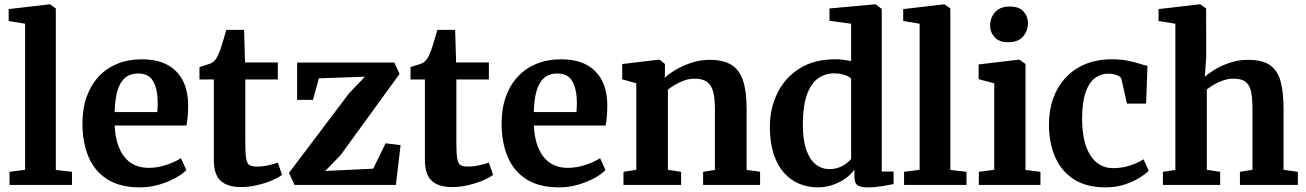

<svg xmlns="http://www.w3.org/2000/svg" viewBox="-20 -839 5923 871"><path d="M93.8 -68.7V-731.4L19.3 -743.6V-797.7L204.5 -819.4H206.6L233.2 -800.6V-68.1L306.5 -59.6V0H23.2V-59.6Z M614.9 11Q524 11 466.2 -26Q408.5 -63 381.2 -128.4Q354 -193.8 354 -278.6Q354 -346.7 373.4 -400.6Q392.9 -454.6 428.4 -492.4Q464 -530.2 513.5 -550.1Q563 -570 623 -570Q724.2 -570 777.6 -517.1Q831.1 -464.3 833.5 -368.4Q833.5 -335.9 831.6 -311.9Q829.7 -287.8 825.7 -269.5H500.4Q502.2 -224.8 513 -189.3Q523.8 -153.7 543.1 -128.7Q562.4 -103.7 590.3 -90.6Q618.1 -77.5 654.7 -77.5Q695.5 -77.5 736.8 -91.7Q778.1 -105.9 800.7 -121.6L825.4 -67.6Q809.3 -50.3 776.8 -32.1Q744.2 -13.9 702.1 -1.5Q659.9 11 614.9 11ZM500 -330.6H693.5Q694.2 -337.6 694.6 -345.3Q695 -352.9 695.2 -360Q695.5 -367.1 695.5 -372.8Q695.3 -432.5 675.6 -469.1Q655.9 -505.6 606.6 -505.6Q584.6 -505.6 565.9 -497.6Q547.2 -489.6 532.9 -470.3Q518.6 -451 510.1 -417Q501.7 -383 500 -330.6Z M1073 9.6Q1011.6 9.6 980.8 -19.1Q950.1 -47.7 950.1 -111.9V-478.4H884.9V-534.6Q896.5 -538.8 908.6 -542.3Q920.8 -545.8 931.1 -549.5Q941.5 -553.2 947.6 -558.6Q954.2 -564.6 958.9 -570.8Q963.5 -577 967.5 -585.1Q971.5 -593.2 975.6 -604.2Q980.8 -616.9 986.3 -634.6Q991.8 -652.3 997.2 -670.7Q1002.6 -689.1 1006.4 -703.5H1087.3L1091.6 -555.7H1240.3V-478.4H1092.7V-197.7Q1092.7 -144.7 1096.6 -120.4Q1100.5 -96.2 1112.1 -89.8Q1123.8 -83.4 1146.6 -83.4Q1171.5 -83.4 1198 -89.4Q1224.5 -95.3 1240.3 -101.5L1259.5 -45.8Q1242.4 -32.6 1212.3 -20Q1182.1 -7.3 1145.6 1.1Q1109.2 9.6 1073 9.6Z M1635.7 -491.1 1426.4 -483.7 1399.8 -386.1H1327.8V-555.4H1769L1792.5 -503.5L1524.7 -134.8L1455.4 -63.3L1672.9 -73.8L1729.2 -188.9L1797.2 -180.7L1775.8 0H1316.1L1290.8 -54.6L1563.8 -416.1Z M2030.5 9.6Q1969.1 9.6 1938.3 -19.1Q1907.6 -47.7 1907.6 -111.9V-478.4H1842.4V-534.6Q1854 -538.8 1866.1 -542.3Q1878.3 -545.8 1888.6 -549.5Q1899 -553.2 1905.1 -558.6Q1911.7 -564.6 1916.4 -570.8Q1921 -577 1925 -585.1Q1929 -593.2 1933.1 -604.2Q1938.3 -616.9 1943.8 -634.6Q1949.3 -652.3 1954.7 -670.7Q1960.1 -689.1 1963.9 -703.5H2044.8L2049.1 -555.7H2197.8V-478.4H2050.2V-197.7Q2050.2 -144.7 2054.1 -120.4Q2058 -96.2 2069.6 -89.8Q2081.3 -83.4 2104.1 -83.4Q2129 -83.4 2155.5 -89.4Q2182 -95.3 2197.8 -101.5L2217 -45.8Q2199.9 -32.6 2169.8 -20Q2139.6 -7.3 2103.1 1.1Q2066.7 9.6 2030.5 9.6Z M2516.4 11Q2425.5 11 2367.7 -26Q2310 -63 2282.8 -128.4Q2255.5 -193.8 2255.5 -278.6Q2255.5 -346.7 2274.9 -400.6Q2294.4 -454.6 2329.9 -492.4Q2365.5 -530.2 2415 -550.1Q2464.5 -570 2524.5 -570Q2625.7 -570 2679.1 -517.1Q2732.6 -464.3 2735 -368.4Q2735 -335.9 2733.1 -311.9Q2731.2 -287.8 2727.2 -269.5H2401.9Q2403.7 -224.8 2414.5 -189.3Q2425.3 -153.7 2444.6 -128.7Q2463.9 -103.7 2491.8 -90.6Q2519.6 -77.5 2556.2 -77.5Q2597 -77.5 2638.3 -91.7Q2679.6 -105.9 2702.2 -121.6L2726.9 -67.6Q2710.8 -50.3 2678.3 -32.1Q2645.7 -13.9 2603.6 -1.5Q2561.4 11 2516.4 11ZM2401.5 -330.6H2595Q2595.7 -337.6 2596.1 -345.3Q2596.5 -352.9 2596.7 -360Q2597 -367.1 2597 -372.8Q2596.8 -432.5 2577.1 -469.1Q2557.4 -505.6 2508.1 -505.6Q2486.1 -505.6 2467.4 -497.6Q2448.7 -489.6 2434.4 -470.3Q2420.1 -451 2411.6 -417Q2403.2 -383 2401.5 -330.6Z M2866.6 -68.7V-461.1L2802.6 -479.2V-548.5L2969.1 -568.4H2972.1L2996.5 -548.8V-510.3L2995.5 -486.3Q3016.8 -506.1 3049.1 -524.6Q3081.5 -543.2 3120.2 -555.4Q3158.9 -567.6 3199.6 -567.6Q3260.3 -567.6 3296.9 -545.5Q3333.6 -523.3 3350.2 -474.7Q3366.9 -426.2 3366.9 -347.1V-68.1L3428.1 -60V0H3169.6V-59.6L3223.2 -68.1V-344.1Q3223.2 -393.8 3214.9 -424.1Q3206.5 -454.4 3186.4 -468.3Q3166.3 -482.1 3131.2 -482.1Q3107.8 -482.1 3085.2 -474.3Q3062.6 -466.5 3043.2 -454.9Q3023.8 -443.4 3009.8 -432.5V-68.7L3069.8 -59.6V0H2808.3V-59.6Z M3690.1 11Q3645.7 11 3606.4 -5.1Q3567.1 -21.3 3536.9 -54.7Q3506.7 -88.2 3489.6 -140.3Q3472.5 -192.4 3472.5 -264.4Q3472.5 -346.6 3506.3 -416Q3540.1 -485.5 3606.2 -527.7Q3672.4 -570 3768.7 -570Q3788.4 -570 3806.9 -567.7Q3825.4 -565.3 3841.1 -561.6V-731.4L3742.9 -744.6V-800.6L3948.8 -819.4H3952.3L3980 -798.5V-60.9H4033.7V-3.8Q4012.1 0.7 3979 5.9Q3946 11.2 3914.9 11.2Q3885.5 11.2 3870.7 1.8Q3855.9 -7.5 3855.9 -40.9V-69Q3839.5 -46.6 3813.8 -28.5Q3788 -10.3 3756.2 0.3Q3724.4 11 3690.1 11ZM3742.2 -71.9Q3765.8 -71.9 3785.1 -79Q3804.5 -86 3818.7 -96.8Q3833 -107.5 3841.1 -118V-481.7Q3834.1 -491.5 3811.9 -498.9Q3789.7 -506.2 3763.5 -506.2Q3724.5 -506.2 3692.7 -484.5Q3660.9 -462.8 3641.9 -413.2Q3623 -363.7 3622 -280.5Q3621.4 -206.4 3637.4 -160.3Q3653.4 -114.1 3680.8 -93Q3708.2 -71.9 3742.2 -71.9Z M4151.8 -68.7V-731.4L4077.3 -743.6V-797.7L4262.5 -819.4H4264.6L4291.2 -800.6V-68.1L4364.5 -59.6V0H4081.2V-59.6Z M4490.3 -68.7V-461.1L4419.5 -479.9V-546.7L4602.5 -568.4H4604.5L4632.1 -548.8V-68.1L4699.9 -59.6V0H4420.4V-59.6ZM4552.8 -647.6Q4512.3 -647.6 4491.9 -670.3Q4471.6 -692.9 4471.6 -722.1Q4471.6 -757.5 4493.7 -783.4Q4515.9 -809.3 4561.2 -809.3H4562.2Q4603.1 -809.3 4623.3 -786.7Q4643.4 -764 4643.4 -734.8Q4643.4 -699.5 4621.3 -673.5Q4599.2 -647.6 4553.8 -647.6Z M4738.5 -273.2Q4738.4 -338.5 4757.9 -392.8Q4777.4 -447 4814.5 -486.8Q4851.5 -526.6 4904.2 -548.3Q4956.9 -570 5023 -570Q5064.7 -570 5095.4 -563.8Q5126.1 -557.7 5148.2 -550.5Q5170.3 -543.3 5185.4 -540L5179.3 -369.1H5092.4L5067.7 -479.2Q5065.9 -488 5056.1 -493.6Q5046.3 -499.3 5033.2 -502.1Q5020.2 -504.9 5008.5 -504.9Q4973.3 -504.9 4946.6 -484.5Q4920 -464.1 4904.7 -419.8Q4889.4 -375.6 4888.9 -303.1Q4888.8 -246.4 4898.7 -203.8Q4908.7 -161.1 4927.2 -133Q4945.7 -104.8 4971.5 -90.5Q4997.3 -76.3 5028 -76.3Q5058.9 -76.3 5084.7 -82.3Q5110.5 -88.3 5131.5 -97.5Q5152.4 -106.7 5167.8 -116.5L5191 -64.7Q5177.2 -49.8 5148.7 -32.1Q5120.2 -14.4 5081.1 -1.7Q5042 11 4996.3 11Q4907.7 11 4850.7 -26.1Q4793.7 -63.3 4766.2 -127.6Q4738.6 -192 4738.5 -273.2Z M5312 -68.1V-731.4L5235.6 -743.6V-797.7L5422.3 -819.4H5424.7L5451.6 -800.6L5451.9 -578.1L5445.7 -490.8Q5462.7 -506.5 5492.5 -524.5Q5522.3 -542.4 5560.7 -555Q5599.2 -567.6 5642.1 -567.6Q5705.9 -567.6 5740.7 -543.9Q5775.4 -520.2 5789.1 -470.8Q5802.8 -421.3 5802.8 -344.2V-68.6L5867.7 -59.6V0H5604.9V-59.6L5661.7 -68.6V-344.1Q5661.7 -392.5 5655.4 -423Q5649.1 -453.4 5630.6 -467.8Q5612.1 -482.1 5575.6 -482.1Q5553 -482.1 5530.7 -474.8Q5508.3 -467.5 5488.8 -456.3Q5469.2 -445 5454.8 -433.1V-68.7L5515.2 -59.6V0H5255.5V-59.6Z"/></svg>

Font: Merriweather 7pt Light
Style: Regular
Weight: 300
Designer: Eben Sorkin
Foundry: Eben Sorkin
Version: Version 2.200;gftools[0.9.31]